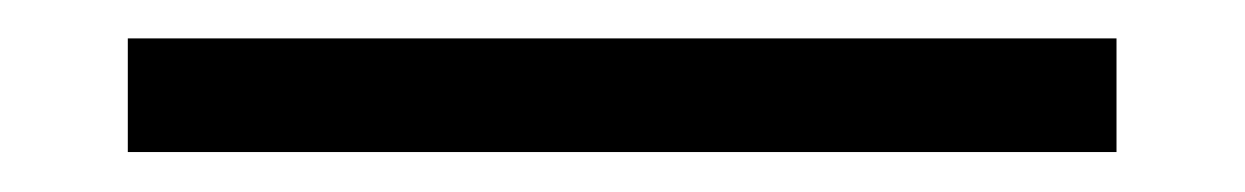

<svg xmlns="http://www.w3.org/2000/svg" viewBox="-20 73 642 99"><path d="M45.9 92.8H555.7V151.4H45.9Z"/></svg>

Font: Hack
Style: Regular
Weight: 400
Monospace: yes
Designer: Christopher Simpkins
Foundry: Christopher Simpkins
Version: Version 2.019; ttfautohint (v1.4.1) -l 4 -r 80 -G 350 -x 0 -